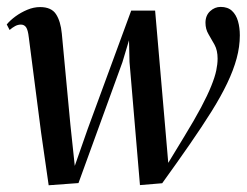

<svg xmlns="http://www.w3.org/2000/svg" viewBox="-25 -540 734 570"><path d="M119.5 10 97 -146.5 60.5 -429Q58 -451 52.5 -459Q47 -467 37 -467Q28 -467 19.8 -462.5Q11.5 -458 3.5 -451L-5 -467.5Q5.5 -480 21.2 -491.5Q37 -503 56 -511Q75 -519 94 -519Q127.5 -519 141.2 -498Q155 -477 158.5 -440.5L184 -169.5L197 -47.5L235.5 -157.5L364.5 -508.5H435.5L465.5 -161.5L474.5 -56.5L521 -133Q552.5 -184.5 572 -221.2Q591.5 -258 602.2 -284.8Q613 -311.5 617 -330.8Q621 -350 621 -366Q621 -390.5 612 -407Q603 -423.5 594 -438.5Q585 -453.5 585 -472.5Q585 -494 598.8 -506.8Q612.5 -519.5 630 -519.5Q651 -519.5 663.5 -508Q676 -496.5 681.5 -477.2Q687 -458 687 -435Q687 -401.5 677.5 -366.5Q668 -331.5 649.5 -292.8Q631 -254 603 -209.2Q575 -164.5 538.5 -111.8Q502 -59 456.5 4L390.5 9.5L359.5 -356L358 -420.5L338.5 -355.5L208 3.5Z"/></svg>

Font: Merriweather 144pt
Style: Italic
Weight: 400
Italic angle: -7.8°
Version: Version 2.101